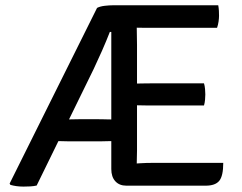

<svg xmlns="http://www.w3.org/2000/svg" viewBox="-20 -703 916 728"><path d="M348 -673Q359.5 -679 377.2 -681Q395 -683 408.5 -683H481.5L402 -582H396.5Q383.5 -548.5 366.8 -510.5Q350 -472.5 335.5 -442L119 0.5Q108 3 94.5 3.8Q81 4.5 69 4.5Q55 4.5 42.5 2.8Q30 1 19.5 -2L16.5 -7ZM256 -167Q248.5 -167 235.8 -167.2Q223 -167.5 210.5 -167.8Q198 -168 191.5 -168H152.5L191.5 -250H227.5Q237.5 -250 254.2 -250.5Q271 -251 283 -251H346Q353.5 -251 366.8 -250.8Q380 -250.5 392.8 -250.2Q405.5 -250 411.5 -250H447V-168H411.5Q405 -168 392.2 -167.8Q379.5 -167.5 366.5 -167.2Q353.5 -167 345.5 -167ZM402 -676.5 408.5 -683H498.5V-600.5Q498.5 -579.5 499 -566.5Q499.5 -553.5 499.5 -533V-132Q499.5 -119 499 -107.8Q498.5 -96.5 498.5 -83V1H459Q432.5 1 417.2 -15.8Q402 -32.5 402 -62ZM753.5 -387Q756.5 -377 757.5 -365.2Q758.5 -353.5 758.5 -345Q758.5 -336.5 757.5 -325Q756.5 -313.5 753.5 -303H561.5Q550 -303 533.2 -303.2Q516.5 -303.5 498.5 -303.8Q480.5 -304 465.5 -304V-386Q480.5 -386 498.5 -386.2Q516.5 -386.5 533.2 -386.8Q550 -387 561.5 -387ZM807.5 -683Q809.5 -672 810 -661.8Q810.5 -651.5 810.5 -643Q810.5 -634.5 808.8 -621.8Q807 -609 803 -597.5H561.5Q550 -597.5 533.2 -597.5Q516.5 -597.5 498.5 -598Q480.5 -598.5 465.5 -599V-683ZM826.5 -85.5Q826.5 -35.5 811.2 -17.2Q796 1 760 1H465.5V-81Q489 -82.5 511.2 -84Q533.5 -85.5 564 -85.5Z"/></svg>

Font: Signika Negative Light
Style: Regular
Weight: 400
Version: Version 2.001